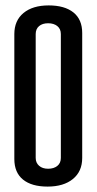

<svg xmlns="http://www.w3.org/2000/svg" viewBox="-20 -680 357 710"><path d="M33 -92V-554Q33 -604 67 -632Q101 -660 160 -660Q219 -660 251.5 -634Q284 -608 284 -558V-96Q284 -46 249.5 -18Q215 10 156 10Q97 10 65 -16Q33 -42 33 -92ZM112 -554V-96Q112 -78 124.5 -67Q137 -56 158 -56Q179 -56 192 -66.5Q205 -77 205 -96V-554Q205 -573 192 -583.5Q179 -594 158 -594Q137 -594 124.5 -583.5Q112 -573 112 -554Z"/></svg>

Font: el_Medula One
Style: Regular
Weight: 400
Designer: Luciano Vergara
Foundry: Luciano Vergara
Version: Version 1.002 August 17, 2020